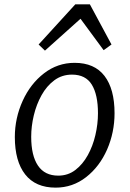

<svg xmlns="http://www.w3.org/2000/svg" viewBox="-20 -852 594 880"><path d="M235 8Q143 8 95.5 -52.5Q48 -113 48 -224Q48 -310.5 84 -390Q119.5 -468 181.8 -516Q244 -564 322 -564Q413 -564 459 -504Q505 -444 505 -333Q505 -245.5 471 -167Q436.5 -88.5 374.8 -40.2Q313 8 235 8ZM247 -47Q291.5 -47 325.2 -72.8Q359 -98.5 382.2 -140.5Q405.5 -182.5 417.2 -233Q429 -283.5 429 -333Q429 -418 400.8 -464Q372.5 -510 310 -510Q264 -510 229 -484Q194 -458 170.5 -415.8Q147 -373.5 135 -323.5Q123 -273.5 123 -225Q123 -139 154 -93Q185 -47 247 -47ZM186 -620 157 -648 325 -832H392L491 -648L455 -622L349 -766Z"/></svg>

Font: Merriweather Sans Light
Style: Italic
Weight: 300
Italic angle: -7.5°
Designer: Eben Sorkin
Foundry: Eben Sorkin
Version: Version 2.001; ttfautohint (v1.8.3)